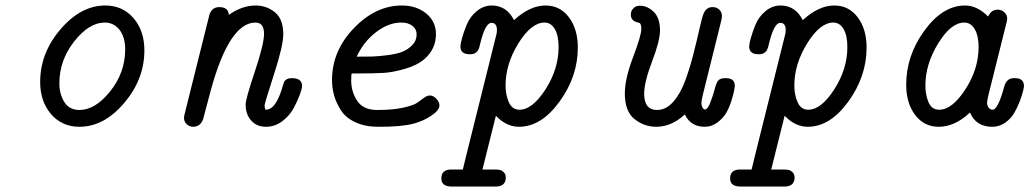

<svg xmlns="http://www.w3.org/2000/svg" viewBox="-20 -456 3743 698"><path d="M126 -158.2Q126 -263.2 200 -349.6Q273.9 -436 362.8 -436Q425.8 -436 465.3 -390.1Q504.9 -344.2 504.9 -272.9Q504.9 -168 431.4 -81.5Q357.9 4.9 269 4.9Q205.1 4.9 165.5 -41.3Q126 -87.4 126 -158.2ZM195.8 -152.8Q195.8 -113.8 213.9 -85Q231.9 -56.2 269 -56.2Q326.2 -56.2 380.6 -124Q435.1 -191.9 435.1 -276.9Q435.1 -320.8 414.6 -347.4Q394 -374 360.8 -374Q303.7 -374 249.8 -305.4Q195.8 -236.8 195.8 -152.8Z M648.9 -27.8Q648.9 -33.7 652.8 -47.9L740.7 -399.9Q748.5 -429.7 776.9 -430.2Q810.1 -430.2 812 -401.9Q859.9 -436 909.7 -436Q948.7 -436 979.2 -411.6Q1009.8 -387.2 1009.8 -331.1Q1009.8 -290 975.8 -185.1Q941.9 -80.1 941.9 -73.2Q941.9 -64.5 944.8 -57.1Q965.8 -57.1 980 -78.1Q994.1 -99.1 1002.9 -127.4Q1011.7 -155.8 1012.7 -158.2Q1021.5 -172.4 1041 -171.9H1042Q1078.1 -171.9 1078.1 -143.1Q1078.1 -134.3 1070.1 -112.1Q1062 -89.8 1047.4 -62.5Q1032.7 -35.2 1005.9 -15.1Q979 4.9 946.8 4.9Q913.6 4.9 893.3 -17.6Q873 -40 873 -76.2Q873 -96.2 906.5 -196Q939.9 -295.9 939.9 -333Q939.9 -374 908.7 -374Q813.5 -374 746.1 -127Q739.3 -103 721.7 -35.2Q713.9 4.9 682.1 4.9Q668.9 4.9 658.9 -4.4Q648.9 -13.7 648.9 -27.8Z M1187 -165Q1187 -271 1266.4 -353.5Q1345.7 -436 1440.9 -436Q1494.1 -436 1529.5 -407Q1564.9 -377.9 1564.9 -332Q1564.9 -277.8 1522.9 -241.2Q1496.1 -218.3 1451.9 -205.6Q1407.7 -192.9 1373.3 -190.9Q1338.9 -189 1282.7 -189H1258.8Q1256.8 -187 1256.8 -163.1Q1256.8 -122.1 1278.8 -89.1Q1300.8 -56.2 1350.6 -56.2H1353Q1409.2 -56.2 1446.5 -64.7Q1483.9 -73.2 1496.8 -82.5Q1509.8 -91.8 1521.2 -100.3Q1532.7 -108.9 1543 -108.9Q1555.2 -108.9 1566.4 -96.9Q1577.6 -85 1577.6 -73.2Q1577.6 -55.2 1548.3 -35.6Q1519 -16.1 1484.9 -6.8Q1439 5.4 1355 4.9Q1307.1 4.9 1272 -11.5Q1236.8 -27.8 1219.2 -55.4Q1201.7 -83 1194.3 -110.1Q1187 -137.2 1187 -165ZM1276.9 -250Q1311 -250 1332.5 -250.5Q1354 -251 1388.4 -255.4Q1422.9 -259.8 1442.9 -267.8Q1462.9 -275.9 1478.8 -292Q1494.6 -308.1 1494.6 -331.1Q1494.6 -350.1 1479.2 -362.1Q1463.9 -374 1439 -374Q1392.1 -374 1346.4 -338.6Q1300.8 -303.2 1276.9 -250Z M1584.5 192.9Q1584.5 159.7 1621.6 160.2H1662.6L1674.8 109.9L1783.7 -327.1Q1786.6 -335.9 1786.6 -346.2Q1786.6 -373 1766.6 -373Q1744.6 -373 1726.6 -300.8Q1725.6 -298.8 1724.6 -293Q1723.6 -287.1 1722.7 -284.7Q1721.7 -282.2 1719.7 -277.1Q1717.8 -272 1715.3 -269.5Q1712.9 -267.1 1709.2 -264.2Q1705.6 -261.2 1700.2 -260Q1694.8 -258.8 1687.5 -258.8Q1653.3 -258.8 1653.8 -288.1Q1653.8 -295.9 1659.7 -317.4Q1665.5 -338.9 1677 -366.9Q1688.5 -395 1713.1 -415.5Q1737.8 -436 1767.6 -436Q1821.8 -436 1848.6 -382.8Q1906.7 -436 1962.9 -436Q2016.1 -436 2048.3 -393.1Q2080.6 -350.1 2080.6 -283.2Q2080.6 -178.2 2014.2 -86.7Q1947.8 4.9 1866.7 4.9Q1820.8 4.9 1782.7 -35.2L1733.9 160.2H1777.8Q1795.9 160.2 1803.7 164.1Q1818.8 172.9 1818.8 189Q1818.8 222.2 1781.7 222.2H1621.6Q1584.5 221.7 1584.5 192.9ZM1817.9 -145Q1817.9 -111.8 1829.8 -84.5Q1841.8 -57.1 1868.7 -57.1Q1915.5 -57.1 1963.1 -131.1Q2010.7 -205.1 2010.7 -285.2Q2010.7 -327.1 1996.8 -350.6Q1982.9 -374 1959.5 -374Q1911.6 -374 1864.7 -298.6Q1817.9 -223.1 1817.9 -145Z M2251.5 -116.2Q2251.5 -169.4 2281.5 -248.3Q2311.5 -327.1 2311.5 -351.1Q2311.5 -360.8 2309.6 -366Q2307.6 -371.1 2305.7 -372.1Q2303.7 -373 2296.4 -375Q2273.4 -380.9 2273.4 -402.8Q2273.4 -408.7 2275.6 -415.3Q2277.8 -421.9 2285.6 -428.5Q2293.5 -435.1 2306.6 -435.1Q2333.5 -435.1 2356.4 -413.1Q2379.4 -391.1 2379.4 -345.2Q2379.4 -308.1 2350.6 -232.7Q2321.8 -157.2 2321.8 -115.2Q2321.8 -56.2 2368.7 -56.2Q2401.9 -56.2 2428.2 -86.7Q2454.6 -117.2 2471.7 -164.6Q2488.8 -211.9 2500.7 -259Q2512.7 -306.2 2522.7 -350.6Q2532.7 -395 2538.6 -408.2Q2548.3 -430.2 2570.8 -430.2Q2585 -430.2 2594.7 -421.1Q2604.5 -412.1 2604.5 -397.9Q2604.5 -389.2 2600.6 -375L2534.7 -109.9Q2529.8 -87.9 2529.8 -82Q2529.8 -73.2 2533.7 -65.7Q2537.6 -58.1 2542.5 -58.1Q2552.2 -58.1 2561.5 -81.1Q2570.8 -104 2578.1 -131.6Q2585.4 -159.2 2591.8 -164.1Q2599.6 -171.9 2616.7 -171.9H2618.7Q2651.9 -171.9 2651.4 -143.1Q2650.4 -137.2 2648.9 -127.2Q2647.5 -117.2 2639.6 -91.6Q2631.8 -65.9 2620.6 -46.4Q2609.4 -26.9 2588.4 -11Q2567.4 4.9 2542.5 4.9Q2490.7 4.9 2469.7 -40Q2420.9 4.9 2365.7 4.9Q2321.8 4.9 2286.6 -23.2Q2251.5 -51.3 2251.5 -116.2Z M2634.3 192.9Q2634.3 159.7 2671.4 160.2H2712.4L2724.6 109.9L2833.5 -327.1Q2836.4 -335.9 2836.4 -346.2Q2836.4 -373 2816.4 -373Q2794.4 -373 2776.4 -300.8Q2775.4 -298.8 2774.4 -293Q2773.4 -287.1 2772.5 -284.7Q2771.5 -282.2 2769.5 -277.1Q2767.6 -272 2765.1 -269.5Q2762.7 -267.1 2759 -264.2Q2755.4 -261.2 2750 -260Q2744.6 -258.8 2737.3 -258.8Q2703.1 -258.8 2703.6 -288.1Q2703.6 -295.9 2709.5 -317.4Q2715.3 -338.9 2726.8 -366.9Q2738.3 -395 2762.9 -415.5Q2787.6 -436 2817.4 -436Q2871.6 -436 2898.4 -382.8Q2956.5 -436 3012.7 -436Q3065.9 -436 3098.1 -393.1Q3130.4 -350.1 3130.4 -283.2Q3130.4 -178.2 3064 -86.7Q2997.6 4.9 2916.5 4.9Q2870.6 4.9 2832.5 -35.2L2783.7 160.2H2827.6Q2845.7 160.2 2853.5 164.1Q2868.7 172.9 2868.7 189Q2868.7 222.2 2831.5 222.2H2671.4Q2634.3 221.7 2634.3 192.9ZM2867.7 -145Q2867.7 -111.8 2879.6 -84.5Q2891.6 -57.1 2918.5 -57.1Q2965.3 -57.1 3012.9 -131.1Q3060.5 -205.1 3060.5 -285.2Q3060.5 -327.1 3046.6 -350.6Q3032.7 -374 3009.3 -374Q2961.4 -374 2914.6 -298.6Q2867.7 -223.1 2867.7 -145Z M3274.4 -147.9Q3274.4 -253.9 3340.8 -345Q3407.2 -436 3488.3 -436Q3532.2 -436 3572.3 -396Q3583.5 -420.9 3607.4 -420.9Q3620.6 -420.9 3631.1 -411.4Q3641.6 -401.9 3641.6 -388.2Q3641.6 -382.3 3638.2 -370.1L3574.2 -113.8Q3568.4 -89.8 3568.4 -84Q3568.4 -72.8 3573 -66.4Q3577.6 -60.1 3581.5 -58.6Q3585.4 -57.1 3588.4 -57.1Q3608.4 -57.1 3631.3 -143.1Q3640.1 -171.9 3665.5 -171.9H3669.4Q3702.6 -171.9 3702.6 -143.1Q3702.6 -140.1 3699.5 -126Q3696.3 -111.8 3687.7 -88.9Q3679.2 -65.9 3667.2 -45.4Q3655.3 -24.9 3634.3 -10Q3613.3 4.9 3587.4 4.9Q3528.3 4.9 3506.3 -46.9Q3451.2 4.9 3392.6 4.9Q3339.4 4.9 3306.9 -38.1Q3274.4 -81.1 3274.4 -147.9ZM3344.2 -145Q3344.2 -110.8 3355.7 -84Q3367.2 -57.1 3394.5 -57.1Q3441.4 -57.1 3489.5 -131.1Q3537.6 -205.1 3537.6 -285.2Q3537.6 -326.2 3523.4 -350.1Q3509.3 -374 3485.4 -374Q3437.5 -374 3390.9 -298.6Q3344.2 -223.1 3344.2 -145Z"/></svg>

Font: CMU Typewriter Text
Style: Italic
Weight: 500
Italic angle: -14.04°
Version: Version 0.7.0